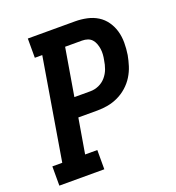

<svg xmlns="http://www.w3.org/2000/svg" viewBox="-133 -841 866 947"><g transform="rotate(-20 300.0 -367.5)"><path d="M17 0V-101H69L158 -634H119V-735H367Q398 -735 428.5 -728.5Q459 -722 484 -706.5Q509 -691 526 -666.5Q543 -642 551 -613.5Q559 -585 559 -553.5Q559 -522 554 -490Q549 -463 540.5 -436Q532 -409 516.5 -384Q501 -359 478.5 -339Q456 -319 429.5 -306.5Q403 -294 375.5 -289Q348 -284 320 -284H220L189 -101H253V0ZM236 -385H320Q343 -385 364.5 -394.5Q386 -404 401.5 -422Q417 -440 425 -462Q433 -484 436 -506Q439 -520 440 -535Q441 -550 439 -564Q437 -578 432 -591.5Q427 -605 418 -615Q409 -625 395.5 -629.5Q382 -634 367 -634H278Z"/></g></svg>

Font: Iosevka Curly Slab ExObl
Style: Bold
Weight: 700
Width: 7
Italic angle: -9°
Monospace: yes
Designer: Belleve Invis
Foundry: Belleve Invis
Version: Version 11.0.0; ttfautohint (v1.8.3)